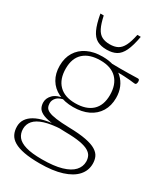

<svg xmlns="http://www.w3.org/2000/svg" viewBox="-231 -811 990 1147"><g transform="rotate(30 264.0 -237.5)"><path d="M241 240.5Q177 240.5 133.5 232.2Q90 224 63.5 208.2Q37 192.5 25.5 169.2Q14 146 14 116Q14 88 28.5 65.8Q43 43.5 71.2 27.5Q99.5 11.5 141.5 2.2Q183.5 -7 239 -9L264 -12.5L255.5 -1.5Q183.5 2 138.8 16.2Q94 30.5 73.2 54.5Q52.5 78.5 52.5 110.5Q52.5 142.5 70.2 165.2Q88 188 129.2 200.2Q170.5 212.5 240.5 212.5Q323 212.5 375.2 197.2Q427.5 182 452.5 154.8Q477.5 127.5 477.5 92.5Q477.5 73 470 56.5Q462.5 40 442.2 27.8Q422 15.5 383.5 8.5Q345 1.5 283 1Q217 0.5 176.5 -6Q136 -12.5 114.5 -24.2Q93 -36 85.5 -52Q78 -68 78 -87.5Q78 -116 101.5 -140.2Q125 -164.5 184 -173L186 -164.5Q145.5 -158 129.5 -140.2Q113.5 -122.5 113.5 -102Q113.5 -85.5 119.8 -73.2Q126 -61 144 -52.8Q162 -44.5 196.5 -39.8Q231 -35 287.5 -33.5Q359 -32 404 -23.2Q449 -14.5 474 0.8Q499 16 508.5 36.8Q518 57.5 518 84Q518 131 486.5 166.2Q455 201.5 393.2 221Q331.5 240.5 241 240.5ZM245.5 -151Q186.5 -151 143.2 -172.2Q100 -193.5 76.8 -232.8Q53.5 -272 53.5 -325.5Q53.5 -379.5 77.5 -418.8Q101.5 -458 145.5 -479.2Q189.5 -500.5 249.5 -500.5Q294 -500.5 329.5 -488.5Q365 -476.5 390 -453.5Q415 -430.5 428.5 -398.2Q442 -366 442 -326Q442 -272.5 418 -233Q394 -193.5 350 -172.2Q306 -151 245.5 -151ZM245 -177Q320.5 -177 361 -214.2Q401.5 -251.5 401.5 -323Q401.5 -395 362.8 -434.8Q324 -474.5 250 -474.5Q175 -474.5 134.2 -437.5Q93.5 -400.5 93.5 -329.5Q93.5 -256.5 132.5 -216.8Q171.5 -177 245 -177ZM341 -465 292 -492Q339.5 -491 375 -491Q410.5 -491 435 -491.5Q459.5 -492 474.8 -492.5Q490 -493 496.5 -493Q503 -493 505.5 -488.8Q508 -484.5 508 -477Q508 -468.5 505.2 -462.5Q502.5 -456.5 496.5 -456.5Q491 -456.5 483.5 -457.5Q476 -458.5 460.2 -460.2Q444.5 -462 416.2 -463.2Q388 -464.5 341 -465ZM247.5 -585Q280 -585 301.8 -596.5Q323.5 -608 338.2 -636.5Q353 -665 363.5 -716.5H387Q375 -650 357.5 -613.5Q340 -577 313.5 -562.5Q287 -548 247.5 -548Q208 -548 181.5 -562.5Q155 -577 137.8 -613.5Q120.5 -650 108.5 -716.5H131.5Q142.5 -665 157 -636.5Q171.5 -608 193.5 -596.5Q215.5 -585 247.5 -585Z"/></g></svg>

Font: Newsreader 9pt ExtraLight
Style: Regular
Weight: 250
Designer: Hugues Gentile
Foundry: Production Type
Version: Version 1.003